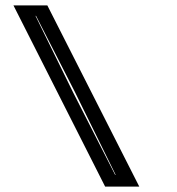

<svg xmlns="http://www.w3.org/2000/svg" viewBox="-20 -650 660 714"><path d="M371 44 30 -630H156L498 44ZM408 0H410L258 -309L114 -591H112L252 -306Z"/></svg>

Font: Alumni Sans Inline One
Style: Regular
Weight: 400
Designer: Robert E. Leuschke
Foundry: Robert E. Leuschke
Version: Version 1.100; ttfautohint (v1.8.3)